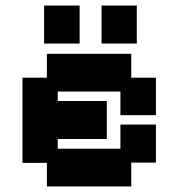

<svg xmlns="http://www.w3.org/2000/svg" viewBox="-20 -661 643 692"><path d="M149 11V-74H61V-381H149V-467H453V-381H542V-246H414V-331H188V-297H365V-160H188V-125H414V-212H542V-75H453V11ZM139 -504V-641H267V-504ZM346 -504V-641H473V-504Z"/></svg>

Font: Pixelify Sans
Style: Bold
Weight: 700
Designer: Stefie Justprince
Foundry: Typecalism Foundryline
Version: Version 1.000